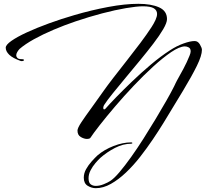

<svg xmlns="http://www.w3.org/2000/svg" viewBox="-20 -679 1078 1006"><path d="M482 307Q460 307 439.5 294.5Q419 282 419 252Q419 229 431 207.5Q443 186 460 167Q477 148 491 135Q526 105 575 86Q624 67 667 67Q673 67 673.5 70Q674 73 668 74Q625 74 582.5 96Q540 118 506 148Q495 158 480 175.5Q465 193 454.5 213.5Q444 234 444 255Q444 278 455 286.5Q466 295 482 295Q502 295 524 286Q546 277 558 269Q578 256 606 223Q634 190 666.5 144.5Q699 99 732 47Q765 -5 796 -56.5Q827 -108 852 -152Q877 -196 892 -226L901 -245Q903 -247 903.5 -249.5Q904 -252 905 -253Q922 -283 941 -318.5Q960 -354 973 -387Q979 -401 979 -410Q979 -425 969 -430.5Q959 -436 948 -436Q920 -435 877 -406Q834 -377 783 -330.5Q732 -284 680 -229Q628 -174 582 -120Q536 -66 502 -22.5Q468 21 453 44Q448 49 436 49Q421 49 403.5 39Q386 29 386 5Q386 -8 407 -39.5Q428 -71 459.5 -114Q491 -157 523 -203Q542 -230 574 -271.5Q606 -313 643.5 -360.5Q681 -408 715.5 -454Q750 -500 774 -537Q787 -557 795 -575Q803 -593 803 -606Q803 -625 786 -635.5Q769 -646 729 -646Q697 -646 640.5 -636.5Q584 -627 515.5 -609Q447 -591 376 -567Q317 -547 260.5 -523Q204 -499 158 -473.5Q112 -448 83 -423Q76 -416 70.5 -406.5Q65 -397 65 -389Q65 -382 71 -375.5Q77 -369 93 -369Q106 -369 106 -364Q106 -362 101 -360Q96 -358 90 -359Q47 -374 28.5 -392Q10 -410 10 -429Q10 -444 40 -465Q70 -486 121 -509.5Q172 -533 236.5 -556.5Q301 -580 370 -600Q459 -626 547 -642.5Q635 -659 705 -659Q772 -659 813.5 -640.5Q855 -622 855 -579Q855 -560 835.5 -526.5Q816 -493 783.5 -450.5Q751 -408 713 -362Q675 -316 638 -271.5Q601 -227 571 -190Q541 -153 525 -128Q521 -120 521 -114V-113Q521 -107 525 -106Q529 -105 533 -110Q553 -133 590 -171Q627 -209 674 -254Q721 -299 771.5 -341.5Q822 -384 870 -415Q905 -438 941 -451Q977 -464 1000 -464Q1017 -464 1027.5 -446Q1038 -428 1038 -418Q1038 -388 1011.5 -334Q985 -280 939.5 -204.5Q894 -129 836 -34Q812 5 781 51Q750 97 714.5 142.5Q679 188 640 225Q601 262 561 284.5Q521 307 482 307Z"/></svg>

Font: The Nautigal
Style: Regular
Weight: 400
Designer: Robert E. Leuschke
Foundry: Robert E. Leuschke
Version: Version 1.100; ttfautohint (v1.8.3)